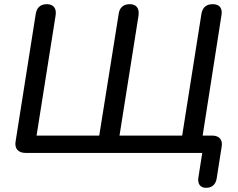

<svg xmlns="http://www.w3.org/2000/svg" viewBox="-20 -732 1137 919"><path d="M966 167C994 167 1012 152 1017 123L1041 -30C1047 -63 1029 -83 996 -83H950L1040 -659C1046 -694 1030 -712 998 -712C966 -712 949 -695 944 -665L852 -83H552L643 -657C648 -692 633 -712 601 -712C570 -712 552 -695 548 -665L455 -83H155L246 -657C252 -692 236 -712 204 -712C174 -712 156 -696 151 -665L55 -57C48 -21 67 0 103 0H948L930 115C924 147 938 167 966 167Z"/></svg>

Font: SN Pro Medium
Style: Italic
Weight: 400
Italic angle: -9°
Designer: Tobias Whetton
Foundry: Supernotes
Version: Version 1.001;Glyphs 3.2 (3249)